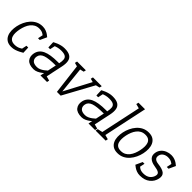

<svg xmlns="http://www.w3.org/2000/svg" viewBox="162 -1690 2687 2687"><g transform="rotate(45 1506.0 -346.0)"><path d="M180 8Q125 8 91 -14Q57 -36 40 -73Q23 -110 21.5 -156Q20 -202 30 -250Q40 -298 61.5 -344Q83 -390 115.5 -427Q148 -464 191.5 -486Q235 -508 290 -508L278 -453Q236 -453 205 -436Q174 -419 151.5 -390.5Q129 -362 114.5 -325.5Q100 -289 92 -250Q84 -211 83 -174.5Q82 -138 92 -109Q102 -80 126 -63.5Q150 -47 192 -47ZM179 8 191 -47Q238 -47 274.5 -65.5Q311 -84 333 -99L359 -55Q341 -44 312.5 -29Q284 -14 250 -3Q216 8 179 8ZM397 -402Q381 -417 352.5 -435Q324 -453 277 -453L289 -508Q326 -508 355.5 -497Q385 -486 406.5 -471Q428 -456 441 -444ZM320 -155H355L359 -55H299ZM360 -344 381 -444H441L395 -344Z M620 8Q528 8 491.5 -38Q455 -84 469 -153Q486 -233 563.5 -269Q641 -305 792 -305H817L805 -250Q667 -250 603.5 -228Q540 -206 529 -153Q519 -107 544 -77Q569 -47 632 -47ZM567 -413 549 -455Q549 -455 563.5 -463Q578 -471 603 -481.5Q628 -492 659.5 -500Q691 -508 725 -508L713 -452Q677 -452 647.5 -444.5Q618 -437 597.5 -427.5Q577 -418 567 -413ZM865 -250 817 -305Q828 -356 824 -388.5Q820 -421 794 -436.5Q768 -452 713 -452L725 -508Q798 -508 835.5 -484Q873 -460 881.5 -414Q890 -368 876 -302ZM814 -160 842 -140Q842 -140 829.5 -125Q817 -110 795.5 -88Q774 -66 746 -44Q718 -22 685.5 -7Q653 8 620 8L632 -47Q660 -47 686.5 -58.5Q713 -70 736 -87Q759 -104 776.5 -120.5Q794 -137 804 -148.5Q814 -160 814 -160ZM821 -45 765 -60 817 -305 865 -250ZM765 -60 842 -140 812 0H752ZM802 0 814 -55 889 -35 882 0ZM588 -355H553L549 -455H609Z M1081 -500 1127 -58 1361 -500H1425L1152 0H1078L1017 -500ZM1373 -445 1385 -500H1465L1457 -465ZM1045 -445 969 -465 977 -500H1057ZM1359 -445 1283 -465 1291 -500H1371ZM1059 -445 1071 -500H1151L1143 -465Z M1571 8Q1479 8 1442.5 -38Q1406 -84 1420 -153Q1437 -233 1514.5 -269Q1592 -305 1743 -305H1768L1756 -250Q1618 -250 1554.5 -228Q1491 -206 1480 -153Q1470 -107 1495 -77Q1520 -47 1583 -47ZM1518 -413 1500 -455Q1500 -455 1514.5 -463Q1529 -471 1554 -481.5Q1579 -492 1610.5 -500Q1642 -508 1676 -508L1664 -452Q1628 -452 1598.5 -444.5Q1569 -437 1548.5 -427.5Q1528 -418 1518 -413ZM1816 -250 1768 -305Q1779 -356 1775 -388.5Q1771 -421 1745 -436.5Q1719 -452 1664 -452L1676 -508Q1749 -508 1786.5 -484Q1824 -460 1832.5 -414Q1841 -368 1827 -302ZM1765 -160 1793 -140Q1793 -140 1780.5 -125Q1768 -110 1746.5 -88Q1725 -66 1697 -44Q1669 -22 1636.5 -7Q1604 8 1571 8L1583 -47Q1611 -47 1637.5 -58.5Q1664 -70 1687 -87Q1710 -104 1727.5 -120.5Q1745 -137 1755 -148.5Q1765 -160 1765 -160ZM1772 -45 1716 -60 1768 -305 1816 -250ZM1716 -60 1793 -140 1763 0H1703ZM1753 0 1765 -55 1840 -35 1833 0ZM1539 -355H1504L1500 -455H1560Z M1913 0 2062 -700H2122L1973 0ZM1992 -700H2072L2060 -645L1984 -665ZM1963 0 1975 -55 2050 -35 2043 0ZM1843 0 1850 -35 1935 -55 1923 0Z M2131 -250Q2141 -298 2162.5 -344Q2184 -390 2216.5 -427Q2249 -464 2292.5 -486Q2336 -508 2391 -508Q2446 -508 2480 -486Q2514 -464 2531 -427Q2548 -390 2549.5 -344Q2551 -298 2541 -250Q2531 -202 2509.5 -156Q2488 -110 2455.5 -73Q2423 -36 2379.5 -14Q2336 8 2281 8Q2226 8 2192 -14Q2158 -36 2141 -73Q2124 -110 2122.5 -156Q2121 -202 2131 -250ZM2193 -250Q2185 -211 2184 -174.5Q2183 -138 2193 -109Q2203 -80 2227 -63.5Q2251 -47 2293 -47Q2335 -47 2366 -63.5Q2397 -80 2419.5 -109Q2442 -138 2456.5 -174.5Q2471 -211 2479 -250Q2487 -289 2488 -325Q2489 -361 2479 -390Q2469 -419 2445 -435.5Q2421 -452 2379 -452Q2337 -452 2306 -435.5Q2275 -419 2252.5 -390Q2230 -361 2215.5 -325Q2201 -289 2193 -250Z M2727 8 2739 -47Q2802 -47 2839 -77Q2876 -107 2886 -153Q2894 -189 2868 -206Q2842 -223 2778 -232L2791 -290Q2885 -279 2922.5 -248.5Q2960 -218 2946 -153Q2932 -84 2875.5 -38Q2819 8 2727 8ZM2837 -508 2825 -453Q2786 -453 2754 -433Q2722 -413 2714 -376Q2697 -302 2791 -290L2778 -232Q2708 -243 2674.5 -279Q2641 -315 2654 -376Q2663 -417 2689.5 -446.5Q2716 -476 2755 -492Q2794 -508 2837 -508ZM2575 -55 2619 -99Q2636 -84 2664 -65.5Q2692 -47 2739 -47L2727 8Q2690 8 2660.5 -3Q2631 -14 2610 -29Q2589 -44 2575 -55ZM2945 -402Q2929 -417 2900.5 -435Q2872 -453 2825 -453L2837 -508Q2874 -508 2903.5 -497Q2933 -486 2954.5 -471Q2976 -456 2989 -444ZM2656 -155 2635 -55H2575L2621 -155ZM2908 -344 2929 -444H2989L2943 -344Z"/></g></svg>

Font: Epunda Slab Light
Style: Italic
Weight: 300
Italic angle: -12°
Designer: Simon Atzbach
Foundry: typofactur
Version: Version 1.102